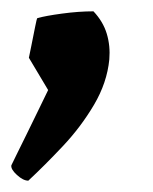

<svg xmlns="http://www.w3.org/2000/svg" viewBox="-34 -184 271 339"><path d="M16 135Q7 135 -4 125Q-15 115 -14 108Q-12 104 -4.5 88.5Q3 73 13.5 52Q24 31 34 10Q44 -11 51 -25L17 -82Q18 -87 21.5 -104Q25 -121 28 -136.5Q31 -152 32 -152Q46 -156 75.5 -160Q105 -164 131 -164Q148 -146 154.5 -124.5Q161 -103 159 -79Q155 -38 132 1Q109 40 77 74Q45 108 16 135Z"/></svg>

Font: Labrada ExtraBold
Style: Italic
Weight: 800
Italic angle: -7°
Designer: Mercedes Jáuregui
Foundry: Omnibus-Type Team
Version: Version 1.000; ttfautohint (v1.8.4.7-5d5b)